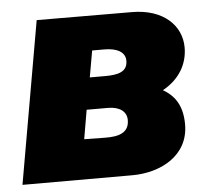

<svg xmlns="http://www.w3.org/2000/svg" viewBox="-43 -566 674 613"><g transform="rotate(-5 294.0 -260.0)"><path d="M5 0H357C448 0 539 -47 539 -147C539 -204 518 -239 478 -262C531 -291 559 -338 559 -392C559 -462 502 -519 401 -519L96 -520ZM214 -128 230 -221H298C336 -221 358 -204 358 -177C358 -136 325 -126 279 -127ZM249 -323 264 -408H303C345 -408 370 -393 370 -366C370 -331 341 -323 299 -323Z"/></g></svg>

Font: Fixel Display 20240404 Black
Style: Italic
Weight: 900
Italic angle: -10°
Designer: AlfaBravo + MacPaw
Foundry: Kyrylo Tkachov, Marchela Mozhyna, Serhii Makarenko, Maria Weinstein, Zakhar Kryvoshyya
Version: Version 1.211;Glyphs 3.2 (3225)